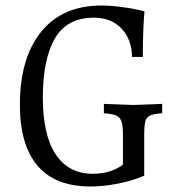

<svg xmlns="http://www.w3.org/2000/svg" viewBox="-20 -660 647 695"><path d="M425 -171Q425 -204 420 -219.5Q415 -235 401 -241.5Q387 -248 356 -250V-284Q398 -282 409 -282Q453 -280 462 -280Q472 -280 518 -282Q527 -282 567 -284V-250Q537 -248 523.5 -242Q510 -236 506 -220.5Q502 -205 502 -171V-24Q461 -6 408 4.5Q355 15 308 15Q179 15 115.5 -60.5Q52 -136 52 -280Q52 -450 129 -545Q206 -640 347 -640Q381 -640 425 -634Q469 -628 503 -619Q497 -553 497 -454H458Q457 -518 419.5 -557Q382 -596 320 -596Q222 -596 178.5 -520.5Q135 -445 135 -306Q135 -172 181.5 -101.5Q228 -31 316 -31Q381 -31 425 -64Z"/></svg>

Font: Gupter
Style: Regular
Weight: 400
Designer: Octavio Pardo
Version: Version 1.000